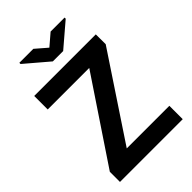

<svg xmlns="http://www.w3.org/2000/svg" viewBox="-262 -1017 1124 1124"><g transform="rotate(-45 300.0 -455.0)"><path d="M210.4 -110.8H563V0H43.5V-84L388.2 -599.1H44.4V-710.9H554.2L554.7 -629.4ZM307.1 -848.1 378.9 -909.7H494.6V-900.4L350.1 -776.9H264.6L120.1 -899.9V-909.7H235.8Z"/></g></svg>

Font: Roboto Mono
Style: Bold
Weight: 700
Designer: Google
Version: Version 2.000985; 2015; ttfautohint (v1.3)